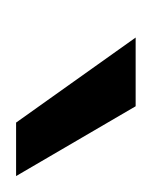

<svg xmlns="http://www.w3.org/2000/svg" viewBox="6 -796 194 247"><g transform="rotate(90 103.5 -673.0)"><path d="M28.8 -750H117.2L207 -596.2H138.2Z"/></g></svg>

Font: Oakes Grotesk
Style: Regular
Weight: 400
Designer: Samuel Oakes
Foundry: Samuel Oakes
Version: Version 1.0 | wf-rip DC20170320